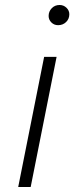

<svg xmlns="http://www.w3.org/2000/svg" viewBox="-20 -750 301 770"><path d="M157 -522H207L103 0H53ZM175 -686Q175 -704 187.5 -717Q200 -730 219 -730Q235 -730 246.5 -719Q258 -708 258 -693Q258 -674 245 -661.5Q232 -649 213 -649Q197 -649 186 -660Q175 -671 175 -686Z"/></svg>

Font: Idrija
Style: Italic
Weight: 300
Italic angle: -11.3°
Designer: Julieta Ulanovsky
Foundry: Julieta Ulanovsky
Version: Version 7.200